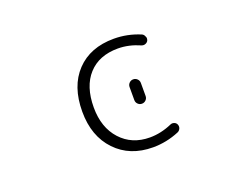

<svg xmlns="http://www.w3.org/2000/svg" viewBox="-89 -736 1177 904"><g transform="rotate(-20 500.0 -284.0)"><path d="M687.5 -494.1Q683.6 -485.4 673.8 -481.4Q664.1 -477.5 654.3 -481.4Q598.6 -505.9 543.9 -505.9Q449.2 -505.9 396 -447.3Q342.8 -388.7 342.8 -283.2Q342.8 -182.6 398.4 -121.6Q454.1 -60.5 543.9 -60.5Q599.6 -60.5 655.3 -85Q664.1 -88.9 673.8 -85.4Q683.6 -82 687.5 -72.3Q689.5 -67.4 689.5 -62.5Q689.5 -57.6 687.5 -52.7Q682.6 -42 672.9 -38.1Q609.4 -11.7 542 -11.7Q426.8 -11.7 356 -85.9Q285.2 -160.2 285.2 -283.2Q285.2 -410.2 354 -482.9Q422.9 -555.7 542 -555.7Q609.4 -555.7 672.9 -529.3Q682.6 -525.4 686.5 -514.6Q689.5 -509.8 689.5 -504.9Q689.5 -500 687.5 -494.1ZM534.2 -251V-316.4Q534.2 -328.1 542.5 -336.4Q550.8 -344.7 562.5 -344.7Q574.2 -344.7 582.5 -336.4Q590.8 -328.1 590.8 -316.4V-251Q590.8 -239.3 582.5 -231Q574.2 -222.7 562.5 -222.7Q550.8 -222.7 542.5 -231Q534.2 -239.3 534.2 -251Z"/></g></svg>

Font: Rounded Mgen+ 2m light
Style: Regular
Weight: 200
Designer: [Source Han Sans]
Ryoko NISHIZUKA  (kana & ideographs); Paul D. Hunt (Latin, Greek & Cyrillic); Wenlong ZHANG  (bopomofo
Version: Version 1.059.20150602